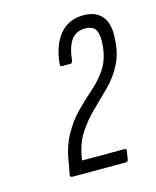

<svg xmlns="http://www.w3.org/2000/svg" viewBox="-74 -828 425 524"><g transform="rotate(-15 138.5 -566.0)"><path d="M67 -357Q61 -357 61 -363L66 -389Q73 -439 91 -471.5Q109 -504 131.5 -527Q154 -550 176 -569Q198 -588 215 -611Q232 -634 238 -667L239 -675Q243 -706 236 -722.5Q229 -739 205 -739Q179 -739 165.5 -720Q152 -701 148 -663Q147 -656 141 -656H118Q112 -656 113 -663Q118 -716 143 -745.5Q168 -775 210 -775Q242 -775 259.5 -757Q277 -739 277 -704Q277 -656 261 -623.5Q245 -591 221 -567Q197 -543 172.5 -519.5Q148 -496 129 -466.5Q110 -437 104 -393H223Q230 -393 229 -387L225 -363Q224 -357 217 -357Z"/></g></svg>

Font: Sofia Sans Extra Condensed Light
Style: Italic
Weight: 300
Italic angle: -9°
Version: Version 4.100